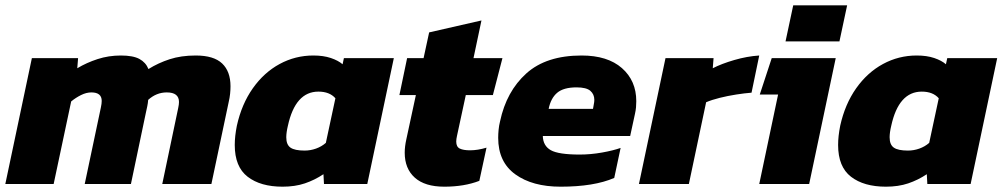

<svg xmlns="http://www.w3.org/2000/svg" viewBox="-31 -693 3776 723"><path d="M-11 0 89 -474H263L260 -436Q295 -457 336.5 -470.5Q378 -484 424 -484Q470 -484 494 -471Q518 -458 528 -433Q565 -456 608 -470Q651 -484 706 -484Q774 -484 805.5 -454Q837 -424 837 -368Q837 -355 835.5 -340Q834 -325 830 -308L765 0H580L640 -286Q643 -300 643 -309Q643 -345 597 -345Q558 -345 527 -317Q526 -304 523.5 -292.5Q521 -281 518 -267L462 0H288L349 -289Q352 -303 352 -313Q352 -345 313 -345Q294 -345 274 -335Q254 -325 237 -311L171 0Z M1033 10Q950 10 901.5 -27.5Q853 -65 853 -147Q853 -164 855 -182Q857 -200 861 -220Q879 -301 921 -360.5Q963 -420 1022 -452Q1081 -484 1149 -484Q1187 -484 1215 -474.5Q1243 -465 1259 -451L1264 -474H1452L1352 0H1189L1187 -37Q1154 -15 1117 -2.5Q1080 10 1033 10ZM1116 -126Q1138 -126 1159 -133.5Q1180 -141 1196 -155L1232 -323Q1210 -348 1168 -348Q1081 -348 1053 -219Q1047 -194 1047 -176Q1047 -148 1063 -137Q1079 -126 1116 -126Z M1642 10Q1569 10 1531 -24Q1493 -58 1493 -118Q1493 -141 1499 -168L1535 -335H1473L1502 -474H1564L1585 -571L1782 -616L1752 -474H1861L1825 -335H1723L1690 -182Q1687 -169 1687 -160Q1687 -140 1700.5 -133.5Q1714 -127 1739 -127Q1768 -127 1801 -137L1774 -12Q1717 10 1642 10Z M2080 10Q1974 10 1909.5 -36.5Q1845 -83 1845 -174Q1845 -188 1846.5 -204Q1848 -220 1852 -236Q1876 -349 1951 -416.5Q2026 -484 2159 -484Q2257 -484 2311 -436.5Q2365 -389 2365 -312Q2365 -301 2364 -289Q2363 -277 2360 -264L2342 -181H2013Q2014 -144 2043 -127.5Q2072 -111 2152 -111Q2193 -111 2235.5 -118.5Q2278 -126 2306 -136L2282 -23Q2206 10 2080 10ZM2035 -283H2202L2205 -300Q2206 -305 2206.5 -309Q2207 -313 2207 -317Q2207 -338 2192 -351Q2177 -364 2140 -364Q2091 -364 2067 -343.5Q2043 -323 2035 -283Z M2375 0 2475 -474H2656L2653 -436Q2686 -453 2734 -467Q2782 -481 2828 -484L2799 -344Q2773 -342 2741 -337Q2709 -332 2679 -324.5Q2649 -317 2628 -308L2563 0Z M2927 -537 2956 -673H3159L3130 -537ZM2828 0 2899 -337H2830L2875 -474H3116L3016 0Z M3305 10Q3222 10 3173.5 -27.5Q3125 -65 3125 -147Q3125 -164 3127 -182Q3129 -200 3133 -220Q3151 -301 3193 -360.5Q3235 -420 3294 -452Q3353 -484 3421 -484Q3459 -484 3487 -474.5Q3515 -465 3531 -451L3536 -474H3724L3624 0H3461L3459 -37Q3426 -15 3389 -2.5Q3352 10 3305 10ZM3388 -126Q3410 -126 3431 -133.5Q3452 -141 3468 -155L3504 -323Q3482 -348 3440 -348Q3353 -348 3325 -219Q3319 -194 3319 -176Q3319 -148 3335 -137Q3351 -126 3388 -126Z"/></svg>

Font: Kanit
Style: Bold Italic
Weight: 700
Italic angle: -12°
Designer: Katatrad Team
Foundry: CadsonDemak
Version: Version 2.000; ttfautohint (v1.8.3)